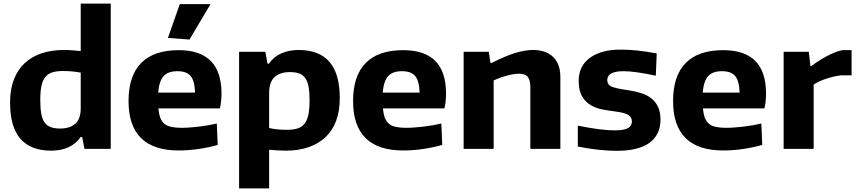

<svg xmlns="http://www.w3.org/2000/svg" viewBox="-20 -828 4769 1068"><path d="M264 10Q151 10 93.5 -56Q36 -122 36 -258Q36 -331 57 -385.5Q78 -440 117 -476.5Q156 -513 211.5 -531.5Q267 -550 336 -550Q361 -550 384 -548Q407 -546 429 -544V-808H596V0H450L437 -66H429Q376 10 264 10ZM314 -113Q368 -113 398.5 -139.5Q429 -166 429 -226V-424Q409 -428 384 -430.5Q359 -433 331 -433Q295 -433 271 -425.5Q247 -418 232 -399.5Q217 -381 210.5 -350Q204 -319 204 -271Q204 -226 209.5 -195.5Q215 -165 228 -147Q241 -129 262 -121Q283 -113 314 -113Z M914 -617 980 -805H1151L1034 -608ZM974 9Q695 9 695 -266Q695 -406 765 -477.5Q835 -549 974 -549Q1212 -549 1212 -308Q1212 -261 1203 -225H861Q864 -193 872 -172Q880 -151 895 -139Q910 -127 933.5 -122Q957 -117 990 -117Q1012 -117 1037.5 -119Q1063 -121 1089 -124Q1115 -127 1140 -131.5Q1165 -136 1186 -141L1191 -22Q1143 -8 1086 0.5Q1029 9 974 9ZM967 -432Q915 -432 890 -404.5Q865 -377 860 -313H1065Q1063 -378 1040.5 -405Q1018 -432 967 -432Z M1310 -540H1456L1468 -474H1476Q1502 -512 1544.5 -531Q1587 -550 1642 -550Q1755 -550 1812.5 -484Q1870 -418 1870 -282Q1870 -210 1849.5 -155.5Q1829 -101 1790 -64.5Q1751 -28 1695.5 -9Q1640 10 1571 10Q1546 10 1522 8.5Q1498 7 1477 5V220H1310ZM1575 -106Q1611 -106 1635 -113.5Q1659 -121 1674 -140Q1689 -159 1695.5 -190.5Q1702 -222 1702 -270Q1702 -315 1696.5 -345Q1691 -375 1678 -393.5Q1665 -412 1644 -419.5Q1623 -427 1592 -427Q1537 -427 1507 -399Q1477 -371 1477 -309V-116Q1497 -111 1521.5 -108.5Q1546 -106 1575 -106Z M2223 9Q1944 9 1944 -266Q1944 -406 2014 -477.5Q2084 -549 2223 -549Q2461 -549 2461 -308Q2461 -261 2452 -225H2110Q2113 -193 2121 -172Q2129 -151 2144 -139Q2159 -127 2182.5 -122Q2206 -117 2239 -117Q2261 -117 2286.5 -119Q2312 -121 2338 -124Q2364 -127 2389 -131.5Q2414 -136 2435 -141L2440 -22Q2392 -8 2335 0.5Q2278 9 2223 9ZM2216 -432Q2164 -432 2139 -404.5Q2114 -377 2109 -313H2314Q2312 -378 2289.5 -405Q2267 -432 2216 -432Z M2559 -540H2699L2708 -478H2715Q2790 -516 2844.5 -533Q2899 -550 2945 -550Q3017 -550 3057 -511Q3097 -472 3097 -400V0H2930V-344Q2930 -384 2915 -401Q2900 -418 2868 -418Q2840 -418 2802 -408Q2764 -398 2726 -381V0H2559Z M3410 11Q3365 11 3308.5 5Q3252 -1 3194 -13V-129Q3254 -117 3305 -110Q3356 -103 3402 -103Q3450 -103 3472.5 -115Q3495 -127 3495 -152Q3495 -178 3472.5 -190Q3450 -202 3402 -208Q3369 -212 3333.5 -218.5Q3298 -225 3268 -242Q3238 -259 3218.5 -291Q3199 -323 3199 -379Q3199 -460 3261 -506Q3323 -552 3432 -552Q3453 -552 3474.5 -551Q3496 -550 3520 -547.5Q3544 -545 3571.5 -541Q3599 -537 3633 -531L3628 -407Q3571 -419 3526 -425.5Q3481 -432 3449 -432Q3358 -432 3358 -383Q3358 -355 3385 -345Q3412 -335 3469 -327Q3511 -321 3545 -310.5Q3579 -300 3603 -281Q3627 -262 3640.5 -233Q3654 -204 3654 -163Q3654 -78 3592.5 -33.5Q3531 11 3410 11Z M4003 9Q3724 9 3724 -266Q3724 -406 3794 -477.5Q3864 -549 4003 -549Q4241 -549 4241 -308Q4241 -261 4232 -225H3890Q3893 -193 3901 -172Q3909 -151 3924 -139Q3939 -127 3962.5 -122Q3986 -117 4019 -117Q4041 -117 4066.5 -119Q4092 -121 4118 -124Q4144 -127 4169 -131.5Q4194 -136 4215 -141L4220 -22Q4172 -8 4115 0.5Q4058 9 4003 9ZM3996 -432Q3944 -432 3919 -404.5Q3894 -377 3889 -313H4094Q4092 -378 4069.5 -405Q4047 -432 3996 -432Z M4339 -540H4479L4488 -460H4492Q4532 -490 4578 -515Q4624 -540 4665 -549H4717V-409H4659Q4617 -404 4575.5 -390Q4534 -376 4506 -358V0H4339Z"/></svg>

Font: Encode Sans Normal
Style: Bold
Weight: 700
Designer: Pablo Impallari, Andres Torresi
Foundry: Pablo Impallari, Andres Torresi
Version: Version 1.000; ttfautohint (v1.00) -l 8 -r 50 -G 200 -x 14 -